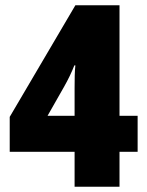

<svg xmlns="http://www.w3.org/2000/svg" viewBox="-20 -711 559 731"><path d="M504 -133H435V0H264V-133H17V-266L267 -691H435V-270H504ZM264 -270V-376Q264 -401 264.5 -423Q265 -445 267 -462H263Q248 -423 223 -379L161 -270Z"/></svg>

Font: Noto Sans Kannada Condensed Black
Style: Regular
Weight: 900
Width: 3
Designer: Jelle Bosma - Monotype Design Team
Foundry: Monotype Imaging Inc.
Version: Version 2.005; ttfautohint (v1.8.4.7-5d5b)